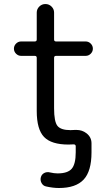

<svg xmlns="http://www.w3.org/2000/svg" viewBox="-20 -735 553 962"><path d="M438.5 28.3Q438.5 123 398.9 165Q359.4 207 275.4 207Q245.1 207 210.9 199.2Q196.3 196.3 188.5 182.6Q180.7 168.9 184.6 153.3Q188.5 138.7 201.7 131.8Q214.8 125 230.5 128.9Q251 133.8 268.6 133.8Q319.3 133.8 339.4 110.4Q359.4 86.9 359.4 28.3V-2.9Q359.4 -6.8 356.4 -9.3Q353.5 -11.7 349.6 -11.7Q336.9 -10.7 323.2 -10.7Q237.3 -10.7 200.7 -48.8Q164.1 -86.9 164.1 -178.7V-445.3Q164.1 -455.1 154.3 -455.1H85.9Q71.3 -455.1 60.5 -465.8Q49.8 -476.6 49.8 -491.2Q49.8 -505.9 60.5 -516.6Q71.3 -527.3 85.9 -527.3H154.3Q164.1 -527.3 164.1 -537.1V-671.9Q164.1 -689.5 176.8 -702.1Q189.5 -714.8 207.5 -714.8Q225.6 -714.8 238.3 -702.1Q251 -689.5 251 -671.9V-537.1Q251 -527.3 260.7 -527.3H409.2Q423.8 -527.3 434.6 -516.6Q445.3 -505.9 445.3 -491.2Q445.3 -476.6 434.6 -465.8Q423.8 -455.1 409.2 -455.1H260.7Q251 -455.1 251 -445.3V-192.4Q251 -125 268.1 -104Q285.2 -83 333 -83Q344.7 -83 355.5 -84Q359.4 -84 363.3 -84Q391.6 -84 413.1 -67.4Q438.5 -47.9 438.5 -16.6Z"/></svg>

Font: Gen Jyuu GothicX Regular
Style: Regular
Weight: 400
Designer: [Source Han Sans]
Ryoko NISHIZUKA  (kana & ideographs); Paul D. Hunt (Latin, Greek & Cyrillic); Wenlong ZHANG  (bopomofo
Version: Version 1.002.20150607